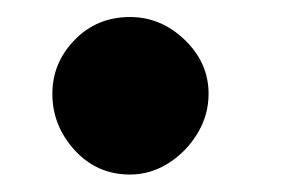

<svg xmlns="http://www.w3.org/2000/svg" viewBox="-20 -200 333 220"><path d="M129 0Q91 0 65.5 -28Q40 -56 40 -92.5Q40 -128 65.5 -154.2Q91 -180.5 129 -180.5Q164.5 -180.5 191.8 -154.2Q219 -128 219 -92.5Q219 -68 206.2 -47Q193.5 -26 173 -13Q152.5 0 129 0Z"/></svg>

Font: Edu VIC WA NT Hand
Style: Regular
Weight: 400
Designer: Tina and Corey Anderson, Eben Sorkin, Mirko Velimirovic
Foundry: Google for Education
Version: Version 1.000